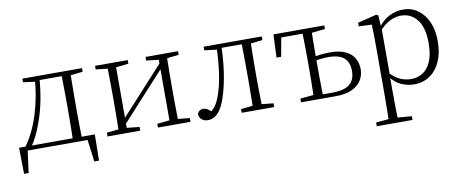

<svg xmlns="http://www.w3.org/2000/svg" viewBox="-67 -811 3266 1360"><g transform="rotate(-10 1565.5 -131.0)"><path d="M539 0H61L87 -23L63 158H30L27 -30H572L569 158H535L512 -23ZM412 0Q413 -24 413.5 -64.5Q414 -105 414.5 -148.5Q415 -192 415 -226V-283Q415 -316 414.5 -359.5Q414 -403 413.5 -443.5Q413 -484 412 -508H478Q477 -484 476.5 -443.5Q476 -403 475.5 -359.5Q475 -316 475 -283V-226Q475 -192 475.5 -148.5Q476 -105 476.5 -64.5Q477 -24 478 0ZM135 -482V-508H237V-470H227ZM445 -470V-508H564V-482L456 -470ZM74 -30Q139 -122 177 -247Q215 -372 223 -508H256Q251 -419 234 -331.5Q217 -244 186 -164Q172 -125 153.5 -88Q135 -51 112 -18V-6ZM237 -477V-508H447V-477Z M658 0V-27L766 -38H787L893 -27V0ZM1021 0V-27L1126 -38H1147L1255 -27V0ZM742 0Q743 -24 743.5 -64.5Q744 -105 744.5 -148.5Q745 -192 745 -226V-283Q745 -316 744.5 -359.5Q744 -403 743.5 -443.5Q743 -484 742 -508H803V0ZM783 -45 753 -61H759L943 -262L1128 -465L1156 -447H1150L966 -246ZM1110 0V-508H1171Q1170 -484 1169.5 -443.5Q1169 -403 1168.5 -359.5Q1168 -316 1168 -283V-226Q1168 -192 1168.5 -148.5Q1169 -105 1169.5 -64.5Q1170 -24 1171 0ZM658 -482V-508H893V-482L788 -470H767ZM1021 -482V-508H1255V-482L1148 -470H1127Z M1379 10Q1352 10 1334.5 -5.5Q1317 -21 1317 -47Q1323 -61 1333 -68Q1343 -75 1359 -75Q1376 -75 1391.5 -65Q1407 -55 1425 -35V-26H1395V-35Q1423 -52 1441 -76Q1459 -100 1475 -143Q1501 -214 1514 -306.5Q1527 -399 1529 -508H1564Q1562 -396 1547.5 -300.5Q1533 -205 1509 -132Q1493 -82 1473 -50.5Q1453 -19 1429.5 -4.5Q1406 10 1379 10ZM1439 -482V-508H1542V-470H1535ZM1544 -478V-508H1736V-478ZM1623 0V-27L1732 -38H1752L1857 -27V0ZM1707 0Q1708 -24 1708.5 -64.5Q1709 -105 1709.5 -148.5Q1710 -192 1710 -226V-283Q1710 -316 1709.5 -359.5Q1709 -403 1708.5 -443.5Q1708 -484 1707 -508H1774Q1773 -484 1772 -443.5Q1771 -403 1770.5 -359.5Q1770 -316 1770 -283V-226Q1770 -192 1770.5 -148.5Q1771 -105 1772 -64.5Q1773 -24 1774 0ZM1740 -470V-508H1857V-482L1752 -470Z M2179 0V-29H2281Q2364 -29 2404 -60Q2444 -91 2444 -157Q2444 -219 2408.5 -250.5Q2373 -282 2296 -282Q2267 -282 2238.5 -278.5Q2210 -275 2181 -269V-300Q2213 -305 2245.5 -309Q2278 -313 2311 -313Q2381 -313 2424 -292.5Q2467 -272 2487 -237Q2507 -202 2507 -159Q2507 -115 2485 -79Q2463 -43 2417 -21.5Q2371 0 2298 0ZM2144 0Q2145 -24 2146 -64.5Q2147 -105 2147.5 -148.5Q2148 -192 2148 -226V-283Q2148 -316 2147.5 -359.5Q2147 -403 2146 -443.5Q2145 -484 2144 -508H2212Q2211 -484 2210.5 -443.5Q2210 -403 2209.5 -359.5Q2209 -316 2209 -283V-226Q2209 -192 2209.5 -148.5Q2210 -105 2210.5 -64.5Q2211 -24 2212 0ZM1934 -342 1941 -508H2179V-477H1966L1997 -505L1967 -342ZM2050 0V-27L2169 -38H2179V0ZM2179 -470V-508H2307V-482L2193 -470Z M2549 260V233L2661 223H2682L2806 233V260ZM2639 260Q2640 229 2640.5 189.5Q2641 150 2641.5 108.5Q2642 67 2642 32V-278Q2642 -330 2641.5 -374Q2641 -418 2639 -455L2546 -459V-485L2683 -519L2696 -511L2701 -425L2703 -420V-80L2702 -71V32Q2702 66 2702.5 107.5Q2703 149 2703.5 189Q2704 229 2705 260ZM2862 14Q2819 14 2773.5 -4.5Q2728 -23 2689 -75H2676L2688 -108Q2729 -62 2767 -44.5Q2805 -27 2849 -27Q2894 -27 2931 -50Q2968 -73 2990.5 -124Q3013 -175 3013 -257Q3013 -369 2968.5 -425.5Q2924 -482 2853 -482Q2813 -482 2772.5 -462.5Q2732 -443 2685 -389L2676 -420H2688Q2728 -475 2776.5 -498.5Q2825 -522 2873 -522Q2934 -522 2980 -489.5Q3026 -457 3052.5 -398Q3079 -339 3079 -259Q3079 -175 3051.5 -113.5Q3024 -52 2975 -19Q2926 14 2862 14Z"/></g></svg>

Font: Noto Serif JP
Style: Regular
Weight: 200
Designer: Ryoko NISHIZUKA 西塚涼子 (kana & ideographs); Frank Grießhammer (Latin, Greek & Cyrillic); Wenlong ZHANG 张文龙 (bopomofo); San
Foundry: Adobe
Version: Version 2.001;hotconv 1.1.0;makeotfexe 2.6.0